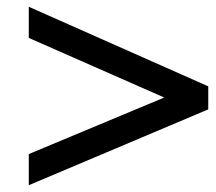

<svg xmlns="http://www.w3.org/2000/svg" viewBox="-20 -540 639 567"><path d="M65 7V-85L465 -252L65 -428V-520L595 -285V-217Z"/></svg>

Font: Gen
Style: Regular
Weight: 400
Version: Version 1.000;PS 001.001;hotconv 1.0.56